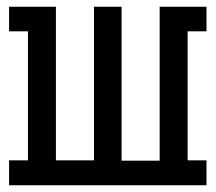

<svg xmlns="http://www.w3.org/2000/svg" viewBox="-20 -550 640 570"><path d="M7 0V-74H63V-457H7V-530H146V-74H259V-530H341V-73H454V-530H593V-457H537V-74H593V0Z"/></svg>

Font: Iosevka Curly Slab Extended
Style: Regular
Weight: 400
Width: 7
Monospace: yes
Designer: Belleve Invis
Foundry: Belleve Invis
Version: Version 11.1.0; ttfautohint (v1.8.3)